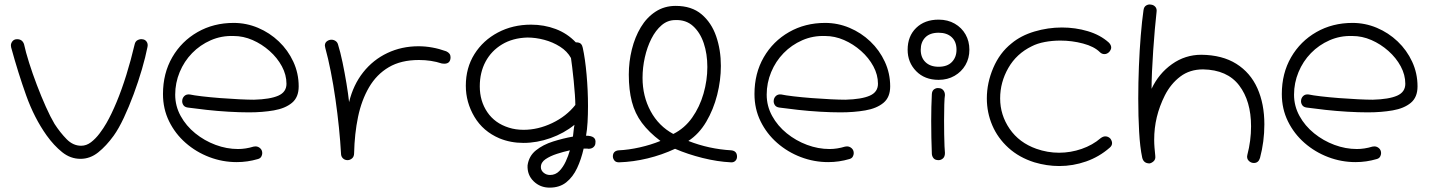

<svg xmlns="http://www.w3.org/2000/svg" viewBox="-20 -666 6557 880"><path d="M349 62Q303 62 265 31.5Q227 1 194 -45Q137 -125 100 -228.5Q63 -332 31 -449Q30 -452 30 -458Q30 -467 36 -475.5Q42 -484 53 -486Q81 -489 90 -464Q98 -427 113.5 -378Q129 -329 149 -276.5Q169 -224 190 -177Q211 -130 230 -98Q256 -58 285.5 -28Q315 2 352 2Q376 2 397 -14Q418 -30 436.5 -54.5Q455 -79 468 -102Q491 -142 514.5 -198.5Q538 -255 559 -322.5Q580 -390 597 -462Q600 -477 611.5 -482.5Q623 -488 633 -486Q645 -485 652 -475Q659 -465 656 -451Q647 -405 630.5 -348.5Q614 -292 592.5 -234Q571 -176 547.5 -126Q524 -76 501 -44Q467 3 430 32.5Q393 62 349 62Z M1162 63Q1138 70 1114 73.5Q1090 77 1065 77Q1000 77 939.5 54Q879 31 831 -11Q783 -53 755 -110Q727 -167 727 -235Q727 -330 769.5 -403.5Q812 -477 885.5 -519Q959 -561 1051 -561Q1109 -561 1162.5 -538.5Q1216 -516 1258 -476Q1300 -436 1324.5 -383Q1349 -330 1349 -270Q1349 -220 1318 -194.5Q1287 -169 1235 -160Q1183 -151 1121 -151Q1079 -151 1027.5 -154Q976 -157 926.5 -162.5Q877 -168 841 -173Q827 -175 821 -183.5Q815 -192 815 -202Q815 -216 824.5 -225.5Q834 -235 850 -233Q868 -229 906 -224.5Q944 -220 989.5 -216.5Q1035 -213 1076.5 -211Q1118 -209 1144 -209Q1218 -211 1255.5 -227.5Q1293 -244 1293 -282Q1293 -323 1272 -362Q1251 -401 1215.5 -432.5Q1180 -464 1137.5 -482.5Q1095 -501 1051 -501Q995 -503 946 -481.5Q897 -460 860.5 -422.5Q824 -385 803.5 -335.5Q783 -286 783 -232Q783 -180 808 -134.5Q833 -89 875 -55Q917 -21 968 -2Q1019 17 1071 17Q1106 17 1142 6Q1145 5 1151 5Q1163 5 1172.5 13.5Q1182 22 1182 36Q1182 44 1177.5 52Q1173 60 1162 63Z M1573 68Q1560 68 1551.5 59.5Q1543 51 1543 38Q1540 -17 1533.5 -81Q1527 -145 1517.5 -211.5Q1508 -278 1496 -338.5Q1484 -399 1471 -446Q1469 -454 1469 -457Q1469 -470 1478.5 -477Q1488 -484 1499 -484Q1509 -484 1517.5 -478.5Q1526 -473 1529 -463Q1540 -428 1550 -380Q1560 -332 1568 -283.5Q1576 -235 1580 -198Q1599 -277 1644.5 -334.5Q1690 -392 1755.5 -423Q1821 -454 1898 -454Q1961 -454 2025 -431Q2045 -422 2045 -404Q2045 -374 2016 -374Q2009 -374 2005 -375Q1957 -391 1900 -391Q1818 -391 1762 -358Q1706 -325 1671.5 -266Q1637 -207 1621 -130Q1605 -53 1603 36Q1603 52 1593.5 60Q1584 68 1573 68Z M2499 194Q2456 194 2426 165Q2396 136 2398 92Q2404 49 2436.5 23Q2469 -3 2515 -17.5Q2561 -32 2606 -40Q2609 -70 2610.5 -79.5Q2612 -89 2613 -94Q2565 -55 2503 -33Q2441 -11 2379 -11Q2320 -11 2269 -32Q2194 -64 2154.5 -130.5Q2115 -197 2115 -273Q2115 -355 2154.5 -418Q2194 -481 2262 -517Q2330 -553 2414 -553Q2474 -553 2527 -533Q2580 -513 2619 -472Q2636 -472 2642.5 -465Q2649 -458 2651 -447Q2662 -397 2668.5 -324Q2675 -251 2675 -180Q2675 -141 2673 -106Q2671 -71 2666 -44Q2714 -44 2709 -11Q2709 0 2700.5 8Q2692 16 2677 16Q2675 15 2671 15Q2667 15 2655 15Q2644 64 2625 104.5Q2606 145 2575.5 169.5Q2545 194 2499 194ZM2312 -81Q2343 -71 2380 -71Q2446 -71 2511 -102Q2576 -133 2617 -185Q2617 -201 2615 -231Q2613 -261 2609.5 -295.5Q2606 -330 2602.5 -358.5Q2599 -387 2597 -400Q2580 -431 2547 -452Q2514 -473 2474.5 -483.5Q2435 -494 2397 -494Q2330 -492 2281 -462.5Q2232 -433 2205.5 -383.5Q2179 -334 2179 -270Q2179 -203 2213.5 -152Q2248 -101 2312 -81ZM2501 136Q2526 136 2543.5 118Q2561 100 2573 74Q2585 48 2592 23Q2564 29 2533 39Q2502 49 2480.5 63.5Q2459 78 2459 100Q2459 115 2471.5 125.5Q2484 136 2501 136Z M2817 78Q2802 78 2795.5 69Q2789 60 2789 51Q2789 26 2815 23Q2861 21 2912 9.5Q2963 -2 3007 -20Q2954 -60 2922 -103Q2890 -146 2876 -200Q2862 -254 2862 -324Q2862 -383 2876 -439.5Q2890 -496 2917 -541Q2944 -586 2984.5 -612.5Q3025 -639 3077 -639Q3150 -639 3195.5 -600.5Q3241 -562 3262.5 -499.5Q3284 -437 3284 -364Q3284 -298 3267 -231Q3250 -164 3217 -108Q3184 -52 3135 -20Q3229 17 3332 23Q3358 26 3358 52Q3358 64 3350 71.5Q3342 79 3330 78Q3268 75 3200 58Q3132 41 3074 16Q3014 44 2948 60Q2882 76 2817 78ZM3066 -52Q3118 -78 3152.5 -127Q3187 -176 3204.5 -237Q3222 -298 3222 -359Q3222 -419 3205.5 -468Q3189 -517 3156.5 -546.5Q3124 -576 3075 -574Q3040 -574 3012.5 -550.5Q2985 -527 2965.5 -488.5Q2946 -450 2935.5 -403Q2925 -356 2925 -309Q2925 -225 2962 -156.5Q2999 -88 3066 -52Z M3873 63Q3849 70 3825 73.5Q3801 77 3776 77Q3711 77 3650.5 54Q3590 31 3542 -11Q3494 -53 3466 -110Q3438 -167 3438 -235Q3438 -330 3480.5 -403.5Q3523 -477 3596.5 -519Q3670 -561 3762 -561Q3820 -561 3873.5 -538.5Q3927 -516 3969 -476Q4011 -436 4035.5 -383Q4060 -330 4060 -270Q4060 -220 4029 -194.5Q3998 -169 3946 -160Q3894 -151 3832 -151Q3790 -151 3738.5 -154Q3687 -157 3637.5 -162.5Q3588 -168 3552 -173Q3538 -175 3532 -183.5Q3526 -192 3526 -202Q3526 -216 3535.5 -225.5Q3545 -235 3561 -233Q3579 -229 3617 -224.5Q3655 -220 3700.5 -216.5Q3746 -213 3787.5 -211Q3829 -209 3855 -209Q3929 -211 3966.5 -227.5Q4004 -244 4004 -282Q4004 -323 3983 -362Q3962 -401 3926.5 -432.5Q3891 -464 3848.5 -482.5Q3806 -501 3762 -501Q3706 -503 3657 -481.5Q3608 -460 3571.5 -422.5Q3535 -385 3514.5 -335.5Q3494 -286 3494 -232Q3494 -180 3519 -134.5Q3544 -89 3586 -55Q3628 -21 3679 -2Q3730 17 3782 17Q3817 17 3853 6Q3856 5 3862 5Q3874 5 3883.5 13.5Q3893 22 3893 36Q3893 44 3888.5 52Q3884 60 3873 63Z M4282 -300Q4218 -300 4179 -340Q4140 -380 4140 -438Q4140 -500 4179 -538Q4218 -576 4282 -576Q4324 -576 4356 -557.5Q4388 -539 4405.5 -508Q4423 -477 4423 -438Q4423 -399 4405 -368Q4387 -337 4355 -318.5Q4323 -300 4282 -300ZM4282 -360Q4322 -360 4343 -382Q4364 -404 4364 -438Q4364 -475 4342 -495.5Q4320 -516 4282 -516Q4242 -516 4221 -494.5Q4200 -473 4200 -438Q4200 -402 4222 -381Q4244 -360 4282 -360ZM4282 68Q4266 68 4259 59.5Q4252 51 4251 40Q4248 -34 4248 -112Q4248 -178 4251 -235Q4252 -251 4262.5 -257.5Q4273 -264 4283 -262Q4295 -262 4303 -253Q4311 -244 4311 -230Q4309 -220 4308 -187Q4307 -154 4307 -114Q4307 -82 4307.5 -50.5Q4308 -19 4309 4Q4310 27 4311 35Q4311 52 4302 60Q4293 68 4282 68Z M4721 78Q4651 56 4602 11.5Q4553 -33 4528 -91.5Q4503 -150 4503 -215Q4503 -286 4532.5 -355Q4562 -424 4616 -467Q4659 -503 4721 -521.5Q4783 -540 4847 -540Q4909 -540 4966 -523Q5023 -506 5062 -471Q5073 -460 5073 -448Q5073 -439 5064 -428Q5054 -418 5042 -418Q5030 -418 5021 -427Q4995 -453 4944 -466.5Q4893 -480 4840 -480Q4803 -480 4768.5 -473.5Q4734 -467 4709 -454Q4639 -420 4601.5 -354.5Q4564 -289 4564 -215Q4564 -139 4607.5 -75.5Q4651 -12 4730 16Q4781 34 4834 34Q4887 34 4937.5 16.5Q4988 -1 5025 -33Q5036 -41 5046 -41Q5059 -41 5069 -31Q5077 -20 5077 -10Q5077 2 5066 11Q5018 53 4958 74Q4898 95 4835 95Q4778 95 4721 78Z M5249 83Q5221 83 5215 56Q5205 9 5201 -62Q5197 -133 5197 -214Q5197 -287 5200 -361.5Q5203 -436 5208.5 -503Q5214 -570 5221 -619Q5223 -635 5233.5 -641Q5244 -647 5254 -645Q5267 -644 5275 -635Q5283 -626 5281 -612Q5277 -578 5273 -531.5Q5269 -485 5265.5 -434.5Q5262 -384 5260 -338Q5258 -292 5258 -259Q5291 -329 5351.5 -372Q5412 -415 5486 -415Q5582 -414 5646.5 -373.5Q5711 -333 5743 -261.5Q5775 -190 5775 -96Q5775 -17 5755 58Q5748 81 5727 81Q5713 81 5703 70.5Q5693 60 5697 44Q5714 -21 5714 -87Q5714 -203 5659.5 -274.5Q5605 -346 5494 -348Q5433 -348 5389.5 -315Q5346 -282 5319 -229Q5294 -179 5282 -129Q5270 -79 5270 -25Q5270 -8 5271.5 10.5Q5273 29 5275 48Q5277 64 5268 72.5Q5259 81 5249 83Z M6290 63Q6266 70 6242 73.5Q6218 77 6193 77Q6128 77 6067.5 54Q6007 31 5959 -11Q5911 -53 5883 -110Q5855 -167 5855 -235Q5855 -330 5897.5 -403.5Q5940 -477 6013.5 -519Q6087 -561 6179 -561Q6237 -561 6290.5 -538.5Q6344 -516 6386 -476Q6428 -436 6452.5 -383Q6477 -330 6477 -270Q6477 -220 6446 -194.5Q6415 -169 6363 -160Q6311 -151 6249 -151Q6207 -151 6155.5 -154Q6104 -157 6054.5 -162.5Q6005 -168 5969 -173Q5955 -175 5949 -183.5Q5943 -192 5943 -202Q5943 -216 5952.5 -225.5Q5962 -235 5978 -233Q5996 -229 6034 -224.5Q6072 -220 6117.5 -216.5Q6163 -213 6204.5 -211Q6246 -209 6272 -209Q6346 -211 6383.5 -227.5Q6421 -244 6421 -282Q6421 -323 6400 -362Q6379 -401 6343.5 -432.5Q6308 -464 6265.5 -482.5Q6223 -501 6179 -501Q6123 -503 6074 -481.5Q6025 -460 5988.5 -422.5Q5952 -385 5931.5 -335.5Q5911 -286 5911 -232Q5911 -180 5936 -134.5Q5961 -89 6003 -55Q6045 -21 6096 -2Q6147 17 6199 17Q6234 17 6270 6Q6273 5 6279 5Q6291 5 6300.5 13.5Q6310 22 6310 36Q6310 44 6305.5 52Q6301 60 6290 63Z"/></svg>

Font: Hachi Maru Pop
Style: Regular
Weight: 400
Designer: Nontynet
Foundry: Nontynet
Version: Version 1.300